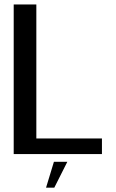

<svg xmlns="http://www.w3.org/2000/svg" viewBox="-20 -695 524 866"><path d="M41.8 0H439.8V-70.5H143.9V-675H41.8ZM187.7 151.4H224.9L283.7 34.8H223.2Z"/></svg>

Font: Anybody Thin
Style: Regular
Weight: 100
Designer: Tyler Finck
Foundry: Etcetera Type Company
Version: Version 1.114;gftools[0.9.25]